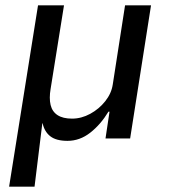

<svg xmlns="http://www.w3.org/2000/svg" viewBox="-20 -517 630 717"><path d="M14 180 122 -497H219L169 -185Q163 -150 169 -125Q175 -100 195 -87Q215 -74 249 -74Q284 -74 317 -92Q350 -110 373 -139Q396 -168 401 -201L447 -497H544L466 0H374L389 -100H385Q356 -52 317 -21.5Q278 9 232 9Q190 9 168 -8Q146 -25 139 -57L138 -56L109 180Z"/></svg>

Font: Nunito Sans 7pt SemiCondensed Medium
Style: Italic
Weight: 500
Width: 4
Italic angle: -9°
Designer: Vernon Adams
Foundry: Vernon Adams
Version: Version 3.101;gftools[0.9.27]